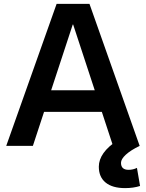

<svg xmlns="http://www.w3.org/2000/svg" viewBox="-20 -750 750 987"><path d="M12 0 271 -730H440L698 0H561L356 -624H354L149 0ZM154 -175V-286H557V-175ZM623 217Q558 217 523 188.5Q488 160 488 107Q488 71 512 37Q536 3 585 -29L698 0Q652 22 627 45Q602 68 602 87Q602 123 641 123Q664 123 684 113L700 206Q666 217 623 217Z"/></svg>

Font: M PLUS 2 SemiBold
Style: Regular
Weight: 600
Designer: Coji Morishita
Foundry: UNDERFOREST DESIGN
Version: Version 1.001